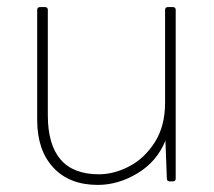

<svg xmlns="http://www.w3.org/2000/svg" viewBox="-20 -512 604 542"><path d="M85 -173V-484Q85 -492 93 -492H107Q115 -492 115 -484V-187Q115 -20 259 -20Q302 -20 345 -42.5Q388 -65 417 -110.5Q446 -156 446 -222V-484Q446 -492 454 -492H468Q476 -492 476 -484V-8Q476 0 468 0H459Q451 0 451 -8L447 -115Q423 -56 368.5 -23Q314 10 256 10Q176 10 130.5 -39Q85 -88 85 -173Z"/></svg>

Font: LINE Seed Sans TH App Thin
Style: Regular
Weight: 250
Designer: Dalton Maag Ltd | Thai characters by Cadson Demak Co.,Ltd.
Foundry: Dalton Maag Ltd
Version: Version 1.003